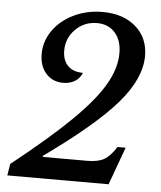

<svg xmlns="http://www.w3.org/2000/svg" viewBox="-55 -828 734 876"><g transform="rotate(5 312.5 -390.5)"><path d="M165 -103V-98.1H369.1Q418 -98.1 445.6 -113.8Q473.1 -129.4 501 -172.9H538.1L475.1 0H11.2L20 -53.2Q189.9 -188.5 286.9 -283.7Q383.8 -378.9 428 -454.3Q472.2 -529.8 472.2 -600.1Q472.2 -658.2 441.7 -693.1Q411.1 -728 358.9 -728Q300.8 -728 260.5 -687.7Q220.2 -647.5 220.2 -590.8Q220.2 -545.9 244.6 -521Q269 -496.1 314 -496.1Q304.7 -471.2 281.7 -457Q258.8 -442.9 228 -442.9Q179.2 -442.9 149.2 -476.8Q119.1 -510.7 119.1 -565.9Q119.1 -624.5 154.1 -674.1Q189 -723.6 249 -752.2Q309.1 -780.8 379.9 -780.8Q474.6 -780.8 532.2 -730.5Q589.8 -680.2 589.8 -597.2Q589.8 -494.6 492.2 -380.9Q394.5 -267.1 165 -103Z"/></g></svg>

Font: Libre Baskerville
Style: Italic
Weight: 400
Designer: Pablo Impallari, Rodrigo Fuenzalida
Foundry: Pablo Impallari, Rodrigo Fuenzalida
Version: Version 1.000